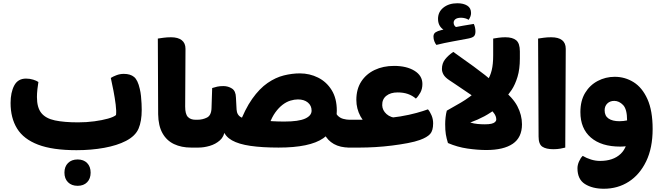

<svg xmlns="http://www.w3.org/2000/svg" viewBox="-20 -907 4068 1180"><path d="M450 16Q303 16 214 -18Q125 -52 85 -117Q45 -182 45 -274Q45 -339 67.5 -381.5Q90 -424 140 -424Q163 -424 184 -417.5Q205 -411 216 -403Q213 -387 210 -359.5Q207 -332 207 -311Q207 -246 234 -212.5Q261 -179 317.5 -167Q374 -155 460 -155Q512 -155 560 -161.5Q608 -168 643.5 -178Q679 -188 693 -200Q696 -224 691 -264Q686 -304 677.5 -348.5Q669 -393 661 -428Q673 -436 695 -444.5Q717 -453 741 -453Q781 -453 804 -434Q827 -415 839 -361Q844 -341 846.5 -317Q849 -293 850 -270.5Q851 -248 851 -232Q851 -162 831.5 -116.5Q812 -71 754 -41Q700 -13 620.5 1.5Q541 16 450 16ZM457 235Q420 235 398 213Q376 191 376 154Q376 117 398 95Q420 73 457 73Q494 73 515.5 95Q537 117 537 154Q537 191 515.5 213Q494 235 457 235Z M1120 -607 1118 -252Q1118 -206 1134.5 -188.5Q1151 -171 1182 -171H1198V0H1154Q1095 0 1049.5 -21.5Q1004 -43 978.5 -88.5Q953 -134 952 -205L950 -670Q962 -672 984.5 -675Q1007 -678 1031 -678Q1074 -678 1097 -660Q1120 -642 1120 -607ZM1198 0V-171Q1208 -155 1213 -134Q1218 -113 1218 -86Q1218 -59 1213 -37Q1208 -15 1198 0Z M2128 0Q2071 0 2032 -22Q1993 -44 1973.5 -83.5Q1954 -123 1953 -175L2040 -243Q2040 -213 2054.5 -197.5Q2069 -182 2089.5 -176.5Q2110 -171 2128 -171H2132V0ZM2132 0V-171Q2142 -155 2147 -134Q2152 -113 2152 -86Q2152 -59 2147 -37Q2142 -15 2132 0ZM1182 0V-171H1193Q1225 -171 1252 -184.5Q1279 -198 1280 -244L1284 -366Q1299 -371 1315 -374.5Q1331 -378 1353 -378Q1382 -378 1405.5 -363Q1429 -348 1430 -308L1434 -234Q1436 -206 1422.5 -184.5Q1409 -163 1389.5 -145Q1370 -127 1352 -107L1362 -108Q1358 -68 1331.5 -44.5Q1305 -21 1269 -10.5Q1233 0 1200 0ZM1728 -160Q1815 -160 1855 -178Q1895 -196 1895 -227Q1895 -258 1872 -277Q1849 -296 1811 -296Q1789 -296 1764.5 -288.5Q1740 -281 1716.5 -263Q1693 -245 1672 -216Q1651 -187 1635 -143L1447 -134Q1485 -236 1530 -299.5Q1575 -363 1624.5 -397Q1674 -431 1724.5 -443.5Q1775 -456 1823 -456Q1883 -456 1935 -430Q1987 -404 2018.5 -353Q2050 -302 2050 -227Q2050 -115 1967 -57.5Q1884 0 1692 0Q1591 0 1519 -10.5Q1447 -21 1405.5 -44.5Q1364 -68 1352 -107L1434 -234Q1436 -200 1461.5 -186.5Q1487 -173 1540 -168Q1549 -167 1562.5 -168Q1576 -169 1585 -168Q1621 -164 1655 -162Q1689 -160 1728 -160Z M2316 -178Q2384 -182 2440.5 -191.5Q2497 -201 2540 -213Q2583 -225 2610 -235Q2622 -222 2632 -198.5Q2642 -175 2642 -149Q2642 -104 2623.5 -83.5Q2605 -63 2561 -47Q2531 -36 2486 -27.5Q2441 -19 2389.5 -12.5Q2338 -6 2287 -3Q2236 0 2193 0H2116V-171H2219ZM2274 -110Q2221 -145 2195.5 -192Q2170 -239 2170 -293Q2170 -359 2200 -405.5Q2230 -452 2282.5 -477Q2335 -502 2402 -502Q2479 -502 2527.5 -472Q2576 -442 2576 -391Q2576 -360 2563 -337Q2550 -314 2536 -301Q2514 -320 2486.5 -329.5Q2459 -339 2424 -339Q2380 -339 2354 -318Q2328 -297 2329 -260Q2330 -229 2355.5 -206Q2381 -183 2426 -181Z M2969 15Q2915 15 2853 6Q2791 -3 2733 -28Q2724 -57 2720 -81.5Q2716 -106 2716 -144Q2716 -164 2718.5 -186.5Q2721 -209 2726 -227Q2762 -247 2813.5 -277Q2865 -307 2922 -357L2939 -371Q2961 -391 2977 -415Q2993 -439 3002 -475.5Q3011 -512 3011 -567V-670Q3022 -672 3043 -675Q3064 -678 3086 -678Q3130 -678 3152.5 -659.5Q3175 -641 3175 -591V-547Q3175 -482 3160.5 -434.5Q3146 -387 3124.5 -354.5Q3103 -322 3081.5 -301.5Q3060 -281 3048 -270L3042 -249Q2997 -214 2957 -192.5Q2917 -171 2870 -154Q2893 -147 2916 -145Q2939 -143 2960 -143Q2985 -143 3000 -146.5Q3015 -150 3022.5 -157Q3030 -164 3030 -173Q3030 -193 3015 -212.5Q3000 -232 2967 -259L2929 -287Q2909 -301 2882.5 -319Q2856 -337 2828.5 -355.5Q2801 -374 2777.5 -390Q2754 -406 2740 -415Q2715 -432 2705.5 -449Q2696 -466 2696 -483Q2696 -518 2716 -543Q2736 -568 2766 -588Q2820 -550 2891 -498.5Q2962 -447 3027 -391L3062 -361Q3131 -309 3159.5 -254.5Q3188 -200 3188 -143Q3188 -62 3131.5 -23.5Q3075 15 2969 15ZM2791 -887Q2828 -887 2851.5 -872.5Q2875 -858 2875 -827Q2875 -816 2871 -805.5Q2867 -795 2860 -785Q2852 -791 2839 -794.5Q2826 -798 2814 -798Q2791 -798 2779.5 -789.5Q2768 -781 2768 -767Q2768 -757 2774 -748.5Q2780 -740 2794 -737L2722 -716Q2699 -725 2685.5 -744Q2672 -763 2672 -791Q2672 -834 2705.5 -860.5Q2739 -887 2791 -887ZM2892 -760Q2897 -749 2899.5 -737Q2902 -725 2902 -714Q2902 -693 2892.5 -684Q2883 -675 2857 -670Q2810 -661 2760 -652Q2710 -643 2662 -631Q2655 -639 2649.5 -653Q2644 -667 2644 -682Q2644 -700 2657 -708.5Q2670 -717 2692 -722Q2725 -730 2758.5 -736.5Q2792 -743 2825.5 -749Q2859 -755 2892 -760Z M3381 10Q3336 10 3313 -5.5Q3290 -21 3290 -68L3287 -670Q3299 -672 3321 -675Q3343 -678 3367 -678Q3457 -678 3457 -607L3454 0Q3443 3 3424 6.5Q3405 10 3381 10Z M3691 253Q3621 253 3575 224Q3529 195 3529 127Q3529 107 3538.5 85.5Q3548 64 3561 51Q3585 65 3612.5 73.5Q3640 82 3668 82Q3748 82 3793.5 39.5Q3839 -3 3841 -88L3991 -114Q3991 2 3951.5 84Q3912 166 3844.5 209.5Q3777 253 3691 253ZM3758 -435Q3821 -435 3874 -402Q3927 -369 3959 -298Q3991 -227 3991 -114L3874 -16Q3855 -12 3834 -9Q3813 -6 3792 -6Q3676 -6 3611.5 -61.5Q3547 -117 3547 -218Q3547 -288 3576 -336Q3605 -384 3653.5 -409.5Q3702 -435 3758 -435ZM3755 -287Q3729 -287 3712.5 -271Q3696 -255 3696 -229Q3696 -195 3720 -178.5Q3744 -162 3787 -162Q3800 -162 3812 -163.5Q3824 -165 3834 -167Q3834 -236 3809.5 -261.5Q3785 -287 3755 -287Z"/></svg>

Font: Baloo Bhaijaan 2 ExtraBold
Style: Regular
Weight: 800
Designer: Sanskriti Dholi, Noopur Datye and Ek Type
Foundry: Ek Type
Version: Version 1.701